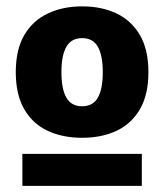

<svg xmlns="http://www.w3.org/2000/svg" viewBox="-20 -748 524 612"><path d="M30.3 -517.9Q30.3 -589.8 57.4 -636.2Q84.6 -682.5 132.5 -705.1Q180.4 -727.7 241.7 -727.7Q304 -727.7 351.4 -705.1Q398.8 -682.5 426 -636.2Q453.1 -589.8 453.1 -517.9Q453.1 -446.3 426 -399.8Q398.8 -353.3 351.4 -331Q304 -308.8 241.7 -308.8Q179.8 -308.8 132.1 -331Q84.3 -353.3 57.3 -399.8Q30.3 -446.3 30.3 -517.9ZM175.8 -517.9Q175.8 -464.3 191.6 -436.8Q207.4 -409.3 241.7 -409.3Q276.3 -409.3 291.9 -436.8Q307.6 -464.3 307.6 -517.9Q307.6 -571.5 291.9 -599Q276.3 -626.5 241.7 -626.5Q207.4 -626.5 191.6 -599Q175.8 -571.5 175.8 -517.9ZM51.3 -257.6H432.1V-155.6H51.3Z"/></svg>

Font: Kufam
Style: Regular
Weight: 400
Designer: Wael Morcos, Artur Schmal
Foundry: Original Type
Version: Version 1.301; ttfautohint (v1.8.3)